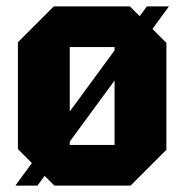

<svg xmlns="http://www.w3.org/2000/svg" viewBox="-20 -580 576 600"><path d="M36 -114V-448L148 -560H386L500 -446V-112L388 0H150ZM198 -127H338V-433H198ZM28 0 439 -560H508L97 0Z"/></svg>

Font: Tektur SemiCondensed
Style: Bold
Weight: 700
Width: 4
Designer: Adam Jagosz
Foundry: Adam Jagosz
Version: Version 1.005;gftools[0.9.30]